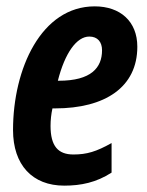

<svg xmlns="http://www.w3.org/2000/svg" viewBox="-20 -574 462 604"><path d="M182 10C235 10 283 0 331 -31V-124C283 -97 253 -88 211 -88C163 -88 139 -114 139 -178C139 -196 141 -215 145 -233H153C311 -233 412 -300 412 -427C412 -507 358 -554 278 -554C110 -554 21 -358 21 -165C21 -55 82 10 182 10ZM165 -320H162C184 -407 221 -459 261 -459C287 -459 301 -442 301 -416C301 -361 267 -320 165 -320Z"/></svg>

Font: Noto Sans ExtraCondensed
Style: Bold Italic
Weight: 700
Width: 2
Italic angle: -12°
Designer: Monotype Design Team
Foundry: Monotype Imaging Inc.
Version: Version 2.013